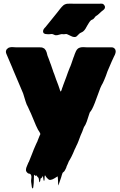

<svg xmlns="http://www.w3.org/2000/svg" viewBox="-20 -786 676 1079"><path d="M628 -485Q627 -481 625.5 -478Q624 -475 622 -471Q621 -470 621 -469Q621 -468 620 -467L608 -441L584 -385Q580 -372 575 -359.5Q570 -347 565 -335Q557 -316 551 -307L544 -292Q528 -247 512.5 -207Q497 -167 485 -155L482 -147Q475 -123 467.5 -102.5Q460 -82 452 -72Q450 -68 450 -67Q446 -56 442 -45.5Q438 -35 433 -25Q427 -9 421 7Q415 23 408 36Q406 40 406 41L400 53Q390 78 381 95.5Q372 113 367 120Q363 128 360 137Q359 138 359 139Q359 140 358 141Q356 147 354 150Q353 154 352 157Q351 160 349 163Q346 170 341 177Q335 183 332 185Q329 191 327.5 197.5Q326 204 324 210L312 245Q311 247 310 252Q309 257 308 255Q306 243 306 230Q306 217 304 205Q294 211 284.5 217Q275 223 264 225Q257 226 252.5 222Q248 218 244 214Q239 209 236 203Q236 203 234 200Q232 200 232 200Q230 207 230.5 215Q231 223 228 231Q227 233 226 228.5Q225 224 224 222L221 202Q218 211 212 215Q210 217 208 217Q207 222 206.5 227.5Q206 233 204 238Q203 239 201.5 236.5Q200 234 200 232Q199 227 198.5 222Q198 217 196 213Q194 211 191.5 208.5Q189 206 187 203L182 198Q182 202 180 203Q180 204 172 196Q172 197 171.5 197Q171 197 171 198Q170 213 170 227.5Q170 242 168 257Q167 261 167 265.5Q167 270 164 273Q163 274 161.5 271Q160 268 159 266Q158 258 157 250.5Q156 243 155 236Q154 229 156 216Q158 203 153 195Q152 194 151 193Q150 192 149 191Q148 191 147 190.5Q146 190 144 190Q138 189 136 187Q133 185 131 182Q129 180 127 176Q127 175 126.5 174Q126 173 126 172V166Q126 162 127 160Q127 157 128 156Q130 150 132.5 144.5Q135 139 137 134L139 129Q140 127 140.5 126Q141 125 142 124L160 79Q165 65 170.5 52Q176 39 181 28Q183 23 185.5 18Q188 13 190 9L192 3L202 -22Q202 -23 202.5 -23Q203 -23 203 -24L207 -33L204 -40Q202 -44 202 -44Q195 -52 182 -81Q169 -110 154 -148Q150 -156 146 -165Q142 -174 137 -185Q130 -196 123.5 -217Q117 -238 110 -261L54 -393Q51 -401 48 -408Q45 -415 42 -422Q28 -454 16 -483Q15 -484 14 -489Q13 -492 13 -496Q13 -498 14 -499Q14 -504 17 -508Q19 -511 22 -513Q28 -519 36 -520Q44 -522 53.5 -521Q63 -520 70 -520H202Q206 -520 211 -519.5Q216 -519 217 -519L223 -516Q228 -515 231 -511Q239 -503 242 -492Q245 -481 247 -473Q251 -464 254.5 -454Q258 -444 262 -433Q264 -428 266.5 -421.5Q269 -415 271 -408L279 -385V-384L283 -374Q283 -373 285 -369Q290 -354 295.5 -339Q301 -324 307 -309L316 -283V-281Q318 -279 318 -276Q320 -275 319 -274Q318 -273 322 -272Q323 -273 323 -274L326 -280L329 -290Q330 -292 330 -293Q330 -294 331 -295L334 -303V-304L349 -344Q351 -348 351 -349Q356 -365 362 -380Q368 -395 373 -408Q374 -409 374 -410Q374 -411 375 -412L380 -425Q383 -435 386.5 -444Q390 -453 393 -463L396 -470Q397 -473 398 -476Q399 -479 400 -482Q403 -490 407 -498.5Q411 -507 418 -513Q429 -521 447 -521Q452 -521 458 -520.5Q464 -520 469 -520H607Q615 -520 619 -517Q621 -516 622 -515Q623 -514 624 -513Q630 -507 630 -499V-492Q630 -492 629.5 -491.5Q629 -491 629 -490V-489ZM565 -758Q574 -748 567 -736Q564 -732 560 -729Q556 -726 552 -723Q546 -718 541 -713Q536 -708 530 -703Q528 -701 524.5 -699Q521 -697 518 -695Q514 -691 511 -686.5Q508 -682 503 -678Q500 -676 496.5 -675Q493 -674 491 -672Q484 -665 479 -656.5Q474 -648 469 -640Q465 -632 460 -624Q455 -616 448 -610Q443 -606 437 -603.5Q431 -601 426 -597Q419 -591 413 -584Q407 -577 396 -578Q387 -579 379 -583.5Q371 -588 363 -591Q361 -592 357.5 -593.5Q354 -595 352 -595Q350 -595 348 -594.5Q346 -594 344 -594Q338 -593 332 -594Q326 -595 320 -593Q314 -592 308.5 -590Q303 -588 297 -588Q290 -587 283.5 -591Q277 -595 269 -595Q268 -595 265.5 -594.5Q263 -594 261 -594Q257 -593 250.5 -593.5Q244 -594 234 -595Q233 -595 233 -596Q230 -596 228 -598Q227 -598 226 -599Q220 -606 223 -616Q225 -622 227 -624Q231 -630 234 -632L256 -659L302 -716Q310 -726 318 -736.5Q326 -747 336 -756Q338 -758 342 -760Q352 -765 359 -765Q368 -766 377.5 -765.5Q387 -765 396 -765H538Q542 -765 546.5 -765.5Q551 -766 555 -765Q561 -764 564 -759Q565 -759 565 -758.5Q565 -758 565 -758Z"/></svg>

Font: Rubik Wet Paint
Style: Regular
Weight: 400
Designer: Hubert and Fischer, NaN
Foundry: Hubert and Fischer, NaN
Version: Version 2.200